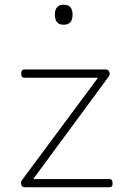

<svg xmlns="http://www.w3.org/2000/svg" viewBox="-20 -795 535 815"><path d="M88 0Q72 0 70 -11.5Q68 -23 73 -30L396 -465H85Q77 -465 73.5 -469Q70 -473 70 -483Q70 -491 73.5 -495.5Q77 -500 85 -500H429Q437 -500 441 -495Q445 -490 445.5 -483Q446 -476 440 -468L121 -35H443Q451 -35 454.5 -30.5Q458 -26 458 -15Q458 -8 454.5 -4Q451 0 443 0ZM250 -690Q231 -690 222 -701Q213 -712 213 -733Q213 -754 222.5 -764.5Q232 -775 250 -775Q269 -775 278.5 -764.5Q288 -754 288 -733Q288 -711 278.5 -700.5Q269 -690 250 -690Z"/></svg>

Font: Playwrite US Modern Thin
Style: Regular
Weight: 250
Designer: Veronika Burian, José Scaglione
Foundry: TypeTogether
Version: Version 1.003